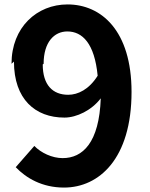

<svg xmlns="http://www.w3.org/2000/svg" viewBox="-20 -785 676 867"><path d="M43 -507C43 -337 139 -254 271 -254C326 -254 394 -287 435 -341C428 -140 353 -71 263 -71C215 -71 165 -95 135 -126L51 -30C98 19 170 62 269 62C427 62 574 -68 574 -370C574 -647 437 -765 285 -765C147 -765 32 -662 32 -497ZM177 -497C177 -595 225 -643 284 -643C352 -643 407 -589 421 -443C382 -381 332 -357 288 -357C218 -357 173 -401 173 -494Z"/></svg>

Font: GenEiGothic-pro-Regular
Style: Bold
Weight: 700
Designer: Ryoko NISHIZUKA (kana & ideographs); Paul D. Hunt (Latin, Greek & Cyrillic); Wenlong ZHANG (bopomofo); Sandoll Communica
Foundry: Adobe Systems Incorporated; o_tamon
Version: Version 1.000.140830